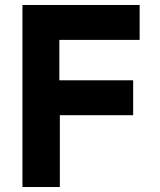

<svg xmlns="http://www.w3.org/2000/svg" viewBox="-20 -750 640 770"><path d="M70 0V-730H540V-590H218V-428H514V-288H220V0Z"/></svg>

Font: JetBrains Mono NL ExtraBold
Style: Regular
Weight: 800
Designer: Philipp Nurullin, Konstantin Bulenkov
Foundry: JetBrains
Version: Version 2.304; ttfautohint (v1.8.4.7-5d5b)